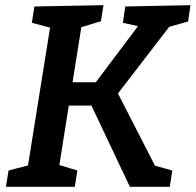

<svg xmlns="http://www.w3.org/2000/svg" viewBox="-20 -722 756 742"><path d="M589 -62 560 -87 646 -63 636 0H482L322 -338L350 -314H228L250 -340L207 -69L197 -88L279 -63L269 0H3L13 -63L105 -87L86 -69L176 -631L189 -611L103 -634L113 -697L380 -702L370 -640L278 -612L298 -640L257 -383L243 -404H372L335 -384L524 -635L535 -616L455 -634L464 -697L716 -702L707 -639L615 -613L646 -634L426 -348L425 -382Z"/></svg>

Font: Bitter Thin SemiBold
Style: Italic
Weight: 600
Italic angle: -9°
Version: Version 2.002